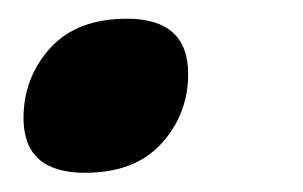

<svg xmlns="http://www.w3.org/2000/svg" viewBox="-20 -170 316 200"><path d="M112 -150.5Q176 -150.5 176 -93Q176 -51 148.2 -20.5Q120.5 10 68.5 10Q4.5 10 4.5 -47Q4.5 -89 32.2 -119.8Q60 -150.5 112 -150.5Z"/></svg>

Font: Newsreader 6pt Medium
Style: Italic
Weight: 500
Italic angle: -17°
Designer: Hugues Gentile
Foundry: Production Type
Version: Version 1.003; ttfautohint (v1.8.3)